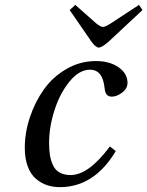

<svg xmlns="http://www.w3.org/2000/svg" viewBox="-20 -751 601 783"><path d="M264.2 -710 287.1 -731 372.1 -655.8Q390.1 -641.1 399.9 -641.1Q409.2 -641.1 432.1 -655.8L546.9 -731L561 -710L422.9 -581.1Q395.5 -557.1 382.8 -557.1Q370.1 -557.1 353 -581.1ZM81.1 -147.9Q81.1 -210 101.8 -272.5Q122.6 -335 158.9 -386.2Q195.3 -437.5 251 -469.7Q306.6 -502 371.1 -502Q427.2 -502 463.6 -476.6Q500 -451.2 500 -413.1Q500 -390.1 478.3 -373.5Q456.5 -356.9 436 -356.9Q410.6 -356.9 407.2 -387.2Q402.8 -430.2 387.7 -448.5Q372.6 -466.8 347.2 -466.8Q303.2 -466.8 263.9 -418.9Q224.6 -371.1 202.4 -302.2Q180.2 -233.4 180.2 -168Q180.2 -138.7 183.8 -117.2Q187.5 -95.7 196.5 -76.4Q205.6 -57.1 223.6 -47.1Q241.7 -37.1 268.1 -37.1Q341.3 -37.1 428.2 -153.8L452.1 -134.8Q364.3 12.2 224.1 12.2Q196.3 12.2 172.1 4.2Q147.9 -3.9 126.7 -21.7Q105.5 -39.6 93.3 -71.8Q81.1 -104 81.1 -147.9Z"/></svg>

Font: Linguistics Pro
Style: Italic
Weight: 400
Italic angle: -12°
Designer: Stefan Peev, Context Ltd
Foundry: Stefan Peev, Context Ltd
Version: Version 001.000